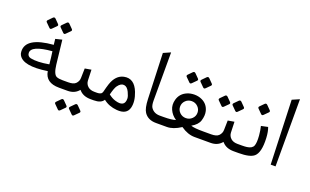

<svg xmlns="http://www.w3.org/2000/svg" viewBox="-97 -1215 3114 1927"><g transform="rotate(20 1459.5 -251.0)"><path d="M353.5 -187Q346.2 -265.6 337.4 -321.3Q114.7 -303.2 120.1 -223.1Q122.1 -188.5 157.7 -180.2Q230.5 -165 353.5 -187ZM361.8 -117.7Q105 -78.6 53.7 -176.3Q45.9 -190.4 44.9 -211.9Q36.6 -362.8 328.1 -386.2Q328.1 -398.9 321.3 -447.3L391.1 -464.4Q397.5 -404.3 419.9 -208.5Q431.6 -107.9 468.3 -92.3Q490.7 -82.5 534.7 -82.5H547.4V0H524.4Q380.4 0 361.8 -117.7ZM403.1 -639.1 443.9 -597.8Q455.9 -585.8 444.4 -574.3L401.6 -531.5Q389 -518.9 376.5 -531.5L333.7 -574.3Q321.6 -585.8 335.2 -599.4L374.9 -639.6Q389 -653.2 403.1 -639.1ZM255.3 -639.1 296 -597.8Q308.1 -585.8 296.6 -574.3L253.7 -531.5Q240.7 -518.9 228.6 -531.5L185.8 -574.3Q173.8 -585.8 187.4 -599.4L227.1 -639.6Q240.7 -653.2 255.3 -639.1Z M728.5 -46.4Q687 0 615.2 0H527.8V-82.5H592.3Q648.4 -82.5 671.4 -105Q698.2 -131.8 698.7 -167.5L701.2 -269.5L769 -281.2L772.9 -167.5Q774.4 -129.9 802.7 -105Q828.6 -82.5 873 -82.5H888.2V0H861.8Q783.7 0 741.2 -46.4L734.9 -53.2ZM762.5 101.6 803.3 142.9Q815.3 154.9 803.8 166.4L760.9 209.2Q748.4 221.8 735.9 209.2L693 166.4Q681 154.9 694.6 141.3L734.3 101.1Q748.4 87.5 762.5 101.6ZM614.7 101.6 655.4 142.9Q667.4 154.9 655.9 166.4L613.1 209.2Q600 221.8 588 209.2L545.2 166.4Q533.2 154.9 546.7 141.3L586.5 101.1Q600 87.5 614.7 101.6Z M1273.9 -60.1Q1252.9 21 1145 11.7Q1059.1 4.4 999.5 -43.9Q973.1 0 895 0H867.7V-82.5H902.3Q948.2 -82.5 956.1 -112.8Q969.7 -167.5 980.5 -200.7Q1016.1 -308.6 1100.1 -326.2Q1206.5 -348.1 1255.9 -221.7Q1291.5 -129.9 1273.9 -60.1ZM1098.6 -71.3Q1209 -36.6 1207 -132.8Q1206.5 -155.3 1186.5 -197.3Q1164.1 -244.6 1129.9 -248.5Q1094.7 -252.9 1063.5 -209.5Q1045.4 -185.5 1026.9 -110.8Q1064.9 -81.5 1098.6 -71.3Z M1402.8 -197.3 1384.8 -684.1 1460.9 -717.8V-203.6Q1460.9 -152.8 1475.1 -130.4Q1506.8 -82.5 1570.3 -82.5H1579.6V0H1560.5Q1473.6 0 1433.1 -60.5Q1406.2 -100.6 1402.8 -197.3Z M1758.5 -302.5Q1731.4 -275.9 1731.4 -238.5Q1731.4 -201.2 1758.5 -174.8Q1785.6 -148.4 1824.2 -148.4Q1862.8 -148.4 1889.9 -174.8Q1917 -201.2 1917 -238.5Q1917 -275.9 1889.9 -302.5Q1862.8 -329.1 1824.2 -329.1Q1785.6 -329.1 1758.5 -302.5ZM1907.7 -382.8Q1971.7 -353 1988.8 -283.7Q2000 -238.8 1982.4 -181.6Q1967.3 -132.3 1902.8 -95.7Q1937 -82 2038.6 -82.5H2075.2V0H1972.2Q1899.4 0 1825.2 -51.8L1823.7 -52.7L1822.8 -51.8Q1743.7 0 1676.3 0H1564.9V-82.5H1608.9Q1701.2 -82.5 1738.8 -97.2Q1690.4 -128.4 1667.5 -179.7Q1646 -227.1 1661.6 -284.7Q1681.6 -357.4 1753.4 -386.2Q1785.2 -399.4 1826.7 -399.9Q1871.1 -399.9 1907.7 -382.8ZM1910 -604.9 1950.7 -563.6Q1962.7 -551.6 1951.2 -540.1L1908.4 -497.3Q1895.9 -484.8 1883.3 -497.3L1840.5 -540.1Q1828.5 -551.6 1842.1 -565.2L1881.8 -605.4Q1895.9 -619 1910 -604.9ZM1762.1 -604.9 1802.9 -563.6Q1814.9 -551.6 1803.4 -540.1L1760.6 -497.3Q1747.5 -484.8 1735.5 -497.3L1692.6 -540.1Q1680.6 -551.6 1694.2 -565.2L1733.9 -605.4Q1747.5 -619 1762.1 -604.9Z M2255.9 -46.4Q2214.4 0 2142.6 0H2055.2V-82.5H2119.6Q2175.8 -82.5 2198.7 -105Q2225.6 -131.8 2226.1 -167.5L2228.5 -269.5L2296.4 -281.2L2300.3 -167.5Q2301.8 -129.9 2330.1 -105Q2356 -82.5 2400.4 -82.5H2415.5V0H2389.2Q2311 0 2268.6 -46.4L2262.2 -53.2ZM2293.3 -493.6 2334 -452.3Q2346 -440.3 2334.5 -428.8L2291.7 -386Q2279.2 -373.4 2266.6 -386L2223.8 -428.8Q2211.8 -440.3 2225.4 -453.9L2265.1 -494.1Q2279.2 -507.7 2293.3 -493.6ZM2145.4 -493.6 2186.2 -452.3Q2198.2 -440.3 2186.7 -428.8L2143.9 -386Q2130.8 -373.4 2118.8 -386L2075.9 -428.8Q2063.9 -440.3 2077.5 -453.9L2117.2 -494.1Q2130.8 -507.7 2145.4 -493.6Z M2547.9 -552.7 2588.7 -511.4Q2600.7 -499.4 2589.2 -487.9L2546.3 -445Q2533.3 -432.5 2521.3 -445L2478.4 -487.9Q2466.4 -499.4 2480 -513L2519.7 -553.2Q2533.3 -566.8 2547.9 -552.7ZM2605.5 -36.6Q2562.5 0 2442.9 0H2399.9V-82.5H2449.2Q2478.5 -82.5 2500 -85.4Q2554.2 -92.3 2568.4 -126Q2582 -158.2 2575.7 -235.8Q2571.3 -288.6 2560.1 -332.5L2631.8 -347.7Q2648.9 -304.2 2652.3 -237.3Q2660.2 -83 2605.5 -36.6Z M2760.3 -685.1 2836.9 -718.3V-1H2785.2Z"/></g></svg>

Font: Elshan
Style: Regular
Weight: 400
Foundry: DejaVu fonts team - Redesigned by Saber Rastikerdar (Samim font) - Edited by Jalil Hamdollahi
Version: Version 0.9.9; ttfautohint (v1.4.1.5-446e)